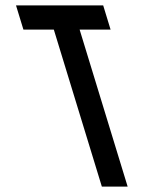

<svg xmlns="http://www.w3.org/2000/svg" viewBox="-20 -687 529 707"><path d="M355 0H450L273.2 -578H387.2L360 -667H39L66.2 -578H178.2Z"/></svg>

Font: Din Kursivschrift
Style: LeftEng
Weight: 400
Version: Version 1.089